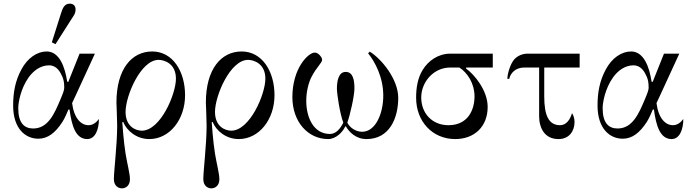

<svg xmlns="http://www.w3.org/2000/svg" viewBox="-20 -750 3794 1052"><path d="M264 -518 284 -508 372 -646C384 -664.9 394 -675 394 -699C394 -718 382 -730 362 -730C332 -730 322.5 -702.9 314 -676ZM52 -172C52 -44 120 10 190 10C242 10 283 -22 322 -82C333 -99 347 -130 355 -150H361C373 -60 395 12 458 12C503 12 522 -43 522 -98C508 -79 489 -64 465 -64C425 -64 386 -100 375 -185L396 -230L500 -456H416L354 -301L348 -303C336 -384 305 -468 236 -468C184 -468 131 -433 97 -369C63 -306 52 -242 52 -172ZM80 -157C80 -188 93 -264 137 -326C163 -362 201 -392 249 -392C292 -392 311 -354 322 -329C328 -315 332 -298 332 -270C332 -257 327 -243 311 -205C279 -129 244 -46 162 -46C113 -46 80 -76 80 -157Z M668 -137C668 -225 751 -422 849 -422C880 -422 944 -402 944 -319C944 -234 859 -34 757 -34C725 -34 668 -55 668 -137ZM604 232C604 268 628 282 648 282C668 282 692 268 692 232C692 202 677 147 668 92C657.1 25.4 650 -80 650 -80L655 -82C674 -34 728 12 798 12C910 12 994 -96 994 -228C994 -360 926 -468 814 -468C702 -468 618 -372 618 -188C618 -180 622 -95 622 -62C622 44 604 184 604 232Z M1158 -137C1158 -225 1241 -422 1339 -422C1370 -422 1434 -402 1434 -319C1434 -234 1349 -34 1247 -34C1215 -34 1158 -55 1158 -137ZM1094 232C1094 268 1118 282 1138 282C1158 282 1182 268 1182 232C1182 202 1167 147 1158 92C1147.1 25.4 1140 -80 1140 -80L1145 -82C1164 -34 1218 12 1288 12C1400 12 1484 -96 1484 -228C1484 -360 1416 -468 1304 -468C1192 -468 1108 -372 1108 -188C1108 -180 1112 -95 1112 -62C1112 44 1094 184 1094 232Z M1582 -218C1582 -82 1668 12 1778 12C1822 12 1860 -29 1872 -58L1876 -56C1892 -29 1928 12 1988 12C2114 12 2162 -102 2162 -214C2162 -316 2070 -428 2006 -467L1997 -458C2034 -412 2080 -328 2080 -226C2080 -128 2038 -28 1964 -28C1934 -28 1899 -46 1883 -78C1899 -122 1922 -226 1922 -266C1922 -312 1914 -356 1874 -356C1834 -356 1826 -304 1826 -264C1826 -236 1842 -128 1861 -78C1845 -46 1822 -16 1788 -16C1698 -16 1658 -106 1658 -198C1658 -248 1671 -297.5 1686 -327C1714.6 -383.3 1745 -405 1745 -423C1745 -435 1725 -462 1705 -462C1669 -462 1582 -376 1582 -218Z M2260 -214C2260 -84 2350 12 2474 12C2580 12 2652 -57 2652 -164C2652 -256 2577 -344 2534 -374V-380H2680V-456H2447C2382 -456 2327 -418 2296 -367C2268 -322 2260 -268 2260 -214ZM2288 -216C2288 -299 2354 -380 2447 -380H2497C2542 -351 2580 -292 2580 -222C2580 -152 2547 -64 2437 -64C2349 -64 2288 -128 2288 -216Z M2760 -318H2770C2778 -352 2807 -380 2852 -380H2934V-114C2934 -50 2963 12 3040 12C3099 12 3128 -32 3128 -82C3128 -99 3122 -120 3114 -130C3104 -95 3083 -64 3049 -64C2986 -64 2962 -118 2962 -222V-380H3156V-456H2870C2847 -456 2818 -447 2798 -425C2776 -400 2760 -346 2760 -318Z M3254 -172C3254 -44 3322 10 3392 10C3444 10 3485 -22 3524 -82C3535 -99 3549 -130 3557 -150H3563C3575 -60 3597 12 3660 12C3705 12 3724 -43 3724 -98C3710 -79 3691 -64 3667 -64C3627 -64 3588 -100 3577 -185L3598 -230L3702 -456H3618L3556 -301L3550 -303C3538 -384 3507 -468 3438 -468C3386 -468 3333 -433 3299 -369C3265 -306 3254 -242 3254 -172ZM3282 -157C3282 -188 3295 -264 3339 -326C3365 -362 3403 -392 3451 -392C3494 -392 3513 -354 3524 -329C3530 -315 3534 -298 3534 -270C3534 -257 3529 -243 3513 -205C3481 -129 3446 -46 3364 -46C3315 -46 3282 -76 3282 -157Z"/></svg>

Font: Old Standard
Style: Regular
Weight: 400
Designer: Alexey Kryukov <alexios@thessalonica.org.ru>
Version: Version 2.0